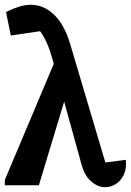

<svg xmlns="http://www.w3.org/2000/svg" viewBox="-29 -772 545 800"><path d="M259 -417 133 0H-9V-22L211 -544ZM410 -95 495 -106Q499 -70 487 -44.5Q475 -19 454 -5.5Q433 8 409 8Q379 8 351 -16Q323 -40 310 -89L188 -531Q168 -602 138 -642L16 -624L-4 -722Q24 -736 50 -744Q76 -752 100 -752Q153 -752 196 -711Q239 -670 263 -590Z"/></svg>

Font: Piazzolla 24pt
Style: Bold
Weight: 700
Designer: Juan Pablo del Peral
Foundry: Huerta Tipografica
Version: Version 2.005